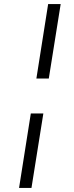

<svg xmlns="http://www.w3.org/2000/svg" viewBox="-20 -823 363 942"><path d="M158.5 -437.7 216.2 -803H277.7L219.4 -437.7ZM73.5 99 131.2 -266.3H192.7L134.4 99Z"/></svg>

Font: Bitter Thin
Style: Italic
Weight: 100
Italic angle: -9°
Designer: Sol Matas, and Bitter project Authors
Foundry: Sol Matas
Version: Version 2.002